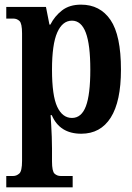

<svg xmlns="http://www.w3.org/2000/svg" viewBox="-20 -566 569 827"><path d="M7 241V192H37Q51 192 63 181.5Q75 171 75 127V-422Q75 -465 64 -475.5Q53 -486 37 -486H7V-536H178L193 -460H197Q215 -496 247 -521Q279 -546 329 -546Q411 -546 456 -480Q501 -414 501 -266Q501 -129 457 -59.5Q413 10 330 10Q237 10 203 -70H198Q199 -54 200.5 -29Q202 -4 203 23.5Q204 51 204 74V129Q204 172 215 182Q226 192 241 192H293V241ZM290 -58Q331 -58 350 -108.5Q369 -159 369 -266Q369 -374 349.5 -425.5Q330 -477 290 -477Q249 -477 226.5 -426Q204 -375 204 -266Q204 -154 226.5 -106Q249 -58 290 -58Z"/></svg>

Font: Noto Serif ExtraCondensed
Style: Bold
Weight: 700
Width: 2
Designer: Monotype Design Team
Foundry: Monotype Imaging Inc.
Version: Version 2.014; ttfautohint (v1.8.4.7-5d5b)